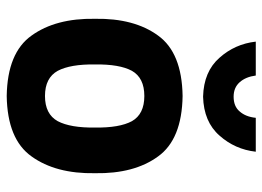

<svg xmlns="http://www.w3.org/2000/svg" viewBox="-125 -645 782 572"><g transform="rotate(90 266.0 -359.0)"><path d="M266 -512Q395 -510 446 -439Q498 -368 496 -251Q498 -134 446 -62Q395 10 266 12Q137 10 86 -62Q34 -134 36 -251Q34 -368 86 -439Q137 -510 266 -512ZM266 -102Q320 -102 341 -140Q361 -178 360 -251Q361 -324 341 -361Q320 -398 266 -398Q212 -398 191 -361Q171 -324 172 -251Q171 -178 191 -140Q212 -102 266 -102ZM104 -730Q111 -668 152 -622Q193 -575 268 -573Q343 -575 384 -622Q425 -668 432 -730H331Q328 -700 312 -682Q297 -664 268 -664Q241 -664 225 -682Q209 -700 205 -730Z"/></g></svg>

Font: RazerF5
Style: Bold
Weight: 700
Foundry: Razer Inc.
Version: Version 1.000;PS 001.001;hotconv 1.0.56